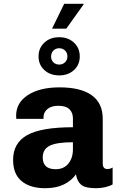

<svg xmlns="http://www.w3.org/2000/svg" viewBox="-20 -981 640 1011"><path d="M218 10Q139 10 94 -27Q49 -64 49 -139Q49 -228 123 -269.5Q197 -311 364 -311V-357Q364 -388 345.5 -406Q327 -424 287 -424Q251 -424 230 -407Q209 -390 209 -362V-355H66Q65 -368 65 -367Q65 -366 65 -372Q65 -440 127 -480.5Q189 -521 294 -521Q405 -521 463 -479.5Q521 -438 521 -355V-120Q521 -91 545 -91Q561 -91 573 -99V-10Q558 -1 534.5 4.5Q511 10 486 10Q429 10 407.5 -8Q386 -26 380 -63Q356 -29 315.5 -9.5Q275 10 218 10ZM273 -90Q316 -90 340 -119.5Q364 -149 364 -194V-232Q278 -232 241.5 -213.5Q205 -195 205 -152Q205 -90 273 -90ZM254 -830 318 -961H419L421 -959L329 -830ZM292 -584Q244 -584 213.5 -612Q183 -640 183 -684Q183 -728 213.5 -756.5Q244 -785 292 -785Q339 -785 369.5 -756.5Q400 -728 400 -684Q400 -640 369.5 -612Q339 -584 292 -584ZM292 -641Q310 -641 322.5 -653Q335 -665 335 -684Q335 -703 322.5 -715Q310 -727 292 -727Q273 -727 261 -714.5Q249 -702 249 -683Q249 -665 261 -653Q273 -641 292 -641Z"/></svg>

Font: Chivo Mono
Style: Bold
Weight: 700
Monospace: yes
Designer: Hector Gatti
Foundry: Omnibus-Type
Version: Version 1.008; ttfautohint (v1.8.4.7-5d5b)